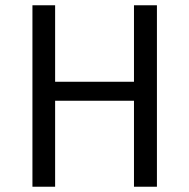

<svg xmlns="http://www.w3.org/2000/svg" viewBox="-20 -708 718 728"><path d="M488 -326H189V0H103V-688H189V-398H488V-688H575V0H488Z"/></svg>

Font: FiraSans
Style: Regular
Weight: 350
Designer: Carrois Corporate & Edenspiekermann AG
Foundry: Carrois Corporate GbR & Edenspiekermann AG
Version: Version 3.106;PS 003.106;hotconv 1.0.70;makeotf.lib2.5.58329